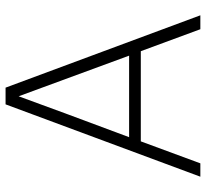

<svg xmlns="http://www.w3.org/2000/svg" viewBox="-45 -695 740 690"><g transform="rotate(-90 325.0 -350.0)"><path d="M486 -214H162L83 0H35L295 -700H355L615 0H565ZM177 -256H470L324 -653L259 -476Z"/></g></svg>

Font: Retni Sans Light
Style: Regular
Weight: 300
Designer: Vitaly Kuzmin
Foundry: ParaType Ltd.
Version: Version 1.00;March 2, 2019;FontCreator 11.5.0.2425 64-bit; t